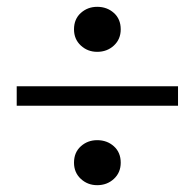

<svg xmlns="http://www.w3.org/2000/svg" viewBox="-20 -611 570 563"><path d="M265 -68Q237 -68 217 -86.5Q197 -105 197 -134Q197 -164 217 -182Q237 -200 265 -200Q294 -200 314 -182Q334 -164 334 -134Q334 -105 314 -86.5Q294 -68 265 -68ZM265 -459Q237 -459 217 -477.5Q197 -496 197 -525Q197 -555 217 -573Q237 -591 265 -591Q294 -591 314 -573Q334 -555 334 -525Q334 -496 314 -477.5Q294 -459 265 -459ZM502 -301H29V-358H502Z"/></svg>

Font: Source Serif 4
Style: Regular
Weight: 400
Designer: Frank Grießhammer
Foundry: Adobe
Version: Version 4.005;hotconv 1.1.0;makeotfexe 2.6.0